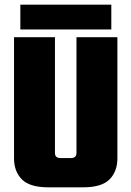

<svg xmlns="http://www.w3.org/2000/svg" viewBox="-20 -801 562 821"><path d="M307 -147V-642H482V-124Q482 -68 448.5 -34Q415 0 335 0H249V-125H282Q295 -125 301 -130.5Q307 -136 307 -147ZM215 -642V-147Q215 -136 221 -130.5Q227 -125 240 -125H273V0H187Q107 0 73.5 -34Q40 -68 40 -124V-642ZM67 -675V-781H456V-675Z"/></svg>

Font: Teko Variable Light
Style: Regular
Weight: 300
Designer: Manushi Parikh, Jonny Pinhorn
Foundry: Indian Type Foundry
Version: Version 3.000